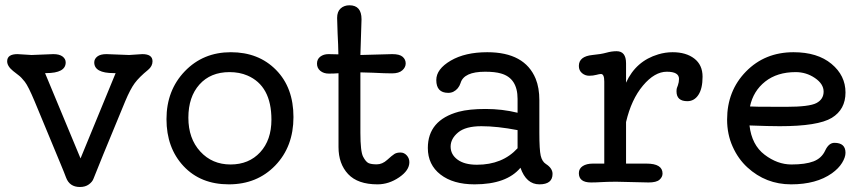

<svg xmlns="http://www.w3.org/2000/svg" viewBox="-20 -708 3367 745"><path d="M532.2 -498Q571.8 -498 571.8 -470.2Q571.8 -451.2 554.7 -437Q520 -408.7 502.7 -385.3Q485.4 -361.8 465.8 -314.9Q357.4 -53.2 342.8 -14.6Q338.4 -2.4 324.7 7.6Q311 17.6 290 17.6Q250 17.6 236.3 -19Q229.5 -37.6 215.8 -70.3L114.3 -314.9Q89.8 -373.5 76.2 -390.9Q62.5 -408.2 52.7 -415.5L30.8 -432.6Q7.8 -451.2 7.8 -470.2Q7.8 -498 47.9 -498L102.5 -494.6L187 -498Q210.4 -498 222.7 -488.8Q234.9 -479.5 234.9 -465.8Q234.9 -424.3 158.7 -424.3H154.8L292.5 -93.3L428.7 -424.3H421.4Q345.7 -424.3 345.7 -465.8Q345.7 -479.5 357.7 -488.8Q369.6 -498 393.1 -498L481 -494.6Z M1033.2 -243.7Q1033.2 -375 939.9 -415Q909.2 -428.2 870.6 -428.2Q796.9 -428.2 753.9 -380.1Q710.9 -332 710.9 -251.2Q710.9 -170.4 757.1 -120.1Q803.2 -69.8 874.5 -69.8Q945.8 -69.8 989.5 -117.2Q1033.2 -164.6 1033.2 -243.7ZM626 -245.8Q626 -357.4 697 -431.4Q768.1 -505.4 875.7 -505.4Q983.4 -505.4 1051 -436.8Q1118.7 -368.2 1118.7 -253.7Q1118.7 -139.2 1048.1 -65.9Q977.5 7.3 867.9 7.3Q758.3 7.3 692.1 -63.5Q626 -134.3 626 -245.8Z M1378.4 -494.6 1502 -498Q1530.8 -498 1542.5 -487.5Q1554.2 -477.1 1554.2 -461.9Q1554.2 -446.8 1541 -435.1Q1527.8 -423.3 1501.2 -423.3Q1474.6 -423.3 1427.2 -425.8L1378.4 -427.2V-192.9Q1378.4 -120.1 1388.9 -100.1Q1399.4 -80.1 1409.9 -75.2Q1420.4 -70.3 1441.9 -70.3Q1463.4 -70.3 1482.4 -87.6Q1501.5 -105 1510.5 -110.6Q1519.5 -116.2 1533.9 -116.2Q1548.3 -116.2 1558.3 -105Q1568.4 -93.8 1568.4 -78.6Q1568.4 -46.9 1528.6 -19.8Q1488.8 7.3 1444.8 7.3Q1368.2 7.3 1330.8 -32.5Q1293.5 -72.3 1293.5 -137.2V-423.8Q1276.4 -422.4 1256.1 -422.4Q1235.8 -422.4 1222.9 -433.1Q1210 -443.8 1210 -461.2Q1210 -478.5 1222.9 -488.3Q1235.8 -498 1254.6 -498Q1273.4 -498 1293 -497.1Q1292.5 -513.2 1292 -535.2L1290 -578.1Q1289.6 -599.6 1288.8 -616.2Q1288.1 -632.8 1288.1 -638.2Q1288.1 -663.1 1301.8 -675.3Q1315.4 -687.5 1335.9 -687.5Q1382.8 -687.5 1382.8 -633.3Z M1988.3 -203.1Q1909.2 -218.3 1847.9 -218.3Q1786.6 -218.3 1757.6 -194.1Q1728.5 -169.9 1728.5 -139.2Q1728.5 -108.4 1755.4 -88.6Q1782.2 -68.8 1830.6 -68.8Q1929.7 -68.8 1988.3 -132.8ZM1999.5 -57.1Q1945.8 7.3 1821.3 7.3Q1738.3 7.3 1689.2 -30.8Q1640.1 -68.8 1640.1 -133.8Q1640.1 -241.7 1759.8 -274.4Q1800.3 -285.2 1864.5 -285.2Q1928.7 -285.2 1988.3 -270.5V-324.2Q1988.3 -404.8 1923.8 -422.9Q1900.9 -429.7 1862.3 -429.7Q1779.8 -429.7 1767.1 -385.7Q1759.3 -362.3 1739.3 -352.1Q1730.5 -347.7 1719.2 -347.7Q1672.9 -347.7 1672.9 -397.5Q1672.9 -439.9 1728.8 -472.7Q1784.7 -505.4 1870.6 -505.4Q2016.1 -505.4 2058.6 -402.3Q2072.8 -367.2 2072.8 -319.3V-192.9Q2072.8 -126.5 2078.1 -103.8Q2083.5 -81.1 2098.1 -71.8Q2124 -55.2 2124 -33.2Q2124 7.3 2073 7.3Q2022 7.3 1999.5 -57.1Z M2496.6 0 2370.1 -2.9Q2348.1 -2.9 2337.9 -2.4L2316.4 -1.5Q2292 0 2273.4 0Q2226.1 0 2226.1 -36.1Q2226.1 -53.7 2241 -63.5Q2255.9 -73.2 2280.8 -73.2H2324.7V-391.6Q2324.7 -420.9 2312 -420.9Q2306.2 -420.9 2293.7 -417.5Q2281.2 -414.1 2265.9 -414.1Q2250.5 -414.1 2238.3 -424.3Q2226.1 -434.6 2226.1 -452.1Q2226.1 -489.3 2278.8 -494.6Q2311.5 -497.6 2332.3 -503.4Q2353 -509.3 2372.6 -509.3Q2409.2 -509.3 2409.2 -462.4V-387.2Q2447.3 -471.2 2534.2 -497.1Q2562 -505.4 2589.8 -505.4Q2642.1 -505.4 2674.1 -480.7Q2706.1 -456.1 2706.1 -410.2Q2706.1 -364.3 2689.9 -339.8Q2673.8 -315.4 2647 -315.4Q2605 -315.4 2605 -353.5Q2605 -361.3 2606.4 -366.2L2610.4 -377Q2614.7 -389.2 2614.7 -401.9Q2614.7 -429.7 2567.4 -429.7Q2520 -429.7 2474.9 -376Q2429.7 -322.3 2409.2 -234.4V-73.2H2488.3Q2550.8 -73.2 2550.8 -34.7Q2550.8 -21 2538.8 -10.5Q2526.9 0 2496.6 0Z M2890.1 -294.9 2923.8 -293.9Q2940.4 -293.5 3030.3 -293.5Q3120.1 -293.5 3147.9 -308.1Q3175.8 -322.8 3175.8 -352.5Q3175.8 -382.3 3142.1 -405.3Q3108.4 -428.2 3067.4 -428.2Q2995.6 -428.2 2949.2 -391.6Q2902.8 -355 2890.1 -294.9ZM3217.8 -153.8Q3260.7 -153.8 3260.7 -115.2Q3260.7 -97.7 3247.3 -75.9Q3233.9 -54.2 3208 -35.6Q3147.5 7.3 3049.6 7.3Q2951.7 7.3 2879.9 -58.6Q2844.2 -91.3 2822.8 -139.2Q2801.3 -187 2801.3 -244.1Q2801.3 -355.5 2874.5 -430.4Q2947.8 -505.4 3059.1 -505.4Q3151.9 -505.4 3206.3 -460.2Q3260.7 -415 3260.7 -349.1Q3260.7 -283.2 3207.5 -250.7Q3154.3 -218.3 3005.4 -218.3Q2965.8 -218.3 2888.2 -221.2Q2897 -145.5 2946.8 -107.7Q2996.6 -69.8 3050.8 -69.8Q3105 -69.8 3136.5 -81.8Q3168 -93.8 3181.9 -123.8Q3195.8 -153.8 3217.8 -153.8Z"/></svg>

Font: Oldenburg
Style: Regular
Weight: 400
Designer: Nicole Fally
Foundry: Nicole Fally
Version: Version 1.001